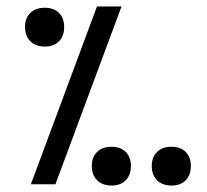

<svg xmlns="http://www.w3.org/2000/svg" viewBox="-20 -570 640 594"><path d="M280 -550H356L151.5 0H75.5ZM57.5 -486.5Q57.5 -514 74 -530Q90.5 -546 118.5 -546Q146.5 -546 162.5 -530Q178.5 -514 178.5 -486.5Q178.5 -458.5 162.5 -442.2Q146.5 -426 118.5 -426Q90.5 -426 74 -442.2Q57.5 -458.5 57.5 -486.5ZM449.5 -56.5Q449.5 -84 466 -100Q482.5 -116 510.5 -116Q538.5 -116 554.5 -100Q570.5 -84 570.5 -56.5Q570.5 -28.5 554.5 -12.2Q538.5 4 510.5 4Q482.5 4 466 -12.2Q449.5 -28.5 449.5 -56.5ZM264 -56.5Q264 -84 280.5 -100Q297 -116 325 -116Q353 -116 369 -100Q385 -84 385 -56.5Q385 -28.5 369 -12.2Q353 4 325 4Q297 4 280.5 -12.2Q264 -28.5 264 -56.5Z"/></svg>

Font: JuliaMono
Style: Regular
Weight: 400
Monospace: yes
Designer: cormullion
Foundry: corm
Version: Version 0.055; ttfautohint (v1.8.4)